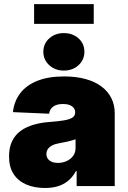

<svg xmlns="http://www.w3.org/2000/svg" viewBox="-20 -914 629 943"><path d="M201.2 9.3Q148.9 9.3 109.1 -7.8Q69.3 -24.9 46.9 -59.1Q24.4 -93.3 24.4 -146Q24.4 -189.9 39.6 -220.9Q54.7 -252 81.8 -271.5Q108.9 -291 145.3 -301.5Q181.6 -312 223.6 -314.9Q269 -318.4 296.6 -323.2Q324.2 -328.1 336.7 -337.2Q349.1 -346.2 349.1 -361.3V-363.3Q349.1 -375.5 341.6 -384.5Q334 -393.6 320.8 -398.4Q307.6 -403.3 289.1 -403.3Q270 -403.3 255.6 -397.9Q241.2 -392.6 232.4 -382.1Q223.6 -371.6 221.2 -355.5L43.5 -363.3Q49.3 -416.5 79.1 -455.8Q108.9 -495.1 162.8 -516.8Q216.8 -538.6 294.9 -538.6Q353.5 -538.6 399.9 -525.9Q446.3 -513.2 478.3 -489.3Q510.3 -465.3 526.9 -432.1Q543.5 -398.9 543.5 -357.9V0H356.4V-74.2H353.5Q336.4 -43.5 314 -25.4Q291.5 -7.3 263.4 1Q235.4 9.3 201.2 9.3ZM264.6 -113.8Q286.1 -113.8 305.9 -122.3Q325.7 -130.9 338.4 -147.2Q351.1 -163.6 351.1 -187.5V-230Q343.3 -227.5 335 -224.9Q326.7 -222.2 317.1 -220Q307.6 -217.8 296.6 -215.6Q285.6 -213.4 272.9 -210.9Q251.5 -207.5 237.1 -200.2Q222.7 -192.9 215.3 -182.1Q208 -171.4 208 -157.7Q208 -143.6 215.3 -133.8Q222.7 -124 235.4 -118.9Q248 -113.8 264.6 -113.8ZM293.9 -567.4Q250.5 -567.4 221.7 -594Q192.9 -620.6 192.9 -659.7Q192.9 -699.2 221.7 -725.3Q250.5 -751.5 293.5 -751.5Q336.9 -751.5 365.7 -725.6Q394.5 -699.7 394.5 -659.7Q394.5 -620.1 365.7 -593.8Q336.9 -567.4 293.9 -567.4ZM440.4 -893.6V-796.9H147.5V-893.6Z"/></svg>

Font: Inter 24pt Black
Style: Regular
Weight: 900
Designer: Rasmus Andersson
Foundry: rsms
Version: Version 4.001;git-66647c0bb